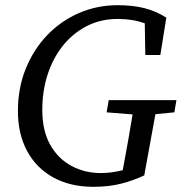

<svg xmlns="http://www.w3.org/2000/svg" viewBox="-20 -705 704 740"><path d="M49 -277Q49 -365 79 -439.5Q109 -514 161.5 -569Q214 -624 284 -654.5Q354 -685 433 -685Q492 -685 537 -673.5Q582 -662 621 -637L598 -493H540L538 -615Q492 -632 434 -632Q368 -632 314.5 -604.5Q261 -577 222.5 -529Q184 -481 163.5 -417.5Q143 -354 143 -282Q143 -201 173.5 -147Q204 -93 255.5 -65.5Q307 -38 368 -38Q391 -38 412 -41Q433 -44 453 -49L461 -92Q469 -135 476.5 -178Q484 -221 491 -264L391 -272L399 -319H660L652 -272L579 -265L536 -29Q496 -10 448.5 2.5Q401 15 340 15Q251 15 185.5 -21Q120 -57 84.5 -123Q49 -189 49 -277Z"/></svg>

Font: Source Serif 4 SmText
Style: Italic
Weight: 400
Italic angle: -12°
Designer: Frank Grießhammer
Foundry: Adobe
Version: Version 4.005;hotconv 1.1.0;makeotfexe 2.6.0